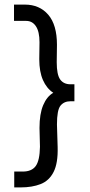

<svg xmlns="http://www.w3.org/2000/svg" viewBox="-20 -724 390 836"><path d="M70 92H42V23H79Q118 23 135.5 -1Q153 -25 154 -85L152 -167Q152 -228 168 -266Q184 -304 212 -320Q183 -339 167 -375.5Q151 -412 151 -466L152 -540Q152 -586 136.5 -609.5Q121 -633 94 -633H41V-704H88Q152 -704 190 -660Q228 -616 228 -529L227 -453Q227 -399 242 -378Q257 -357 287 -357H304V-283H286Q259 -283 243.5 -264Q228 -245 228 -182L231 -84Q233 -14 213.5 24.5Q194 63 157 77.5Q120 92 70 92Z"/></svg>

Font: Inconsolata ExtraCondensed SemiBold
Style: Regular
Weight: 600
Width: 2
Monospace: yes
Designer: Raph Levien, Cyreal, Brenton Simpson
Foundry: Raph Levien, Cyreal, Google
Version: Version 3.001; ttfautohint (v1.8.2.53-6de2)